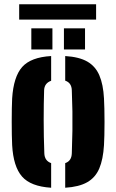

<svg xmlns="http://www.w3.org/2000/svg" viewBox="-20 -872 545 901"><path d="M37 -191Q36 -210 35.5 -239.2Q35 -268.5 35 -301.2Q35 -334 35.5 -363Q36 -392 37 -410Q43.5 -512 84.2 -557.8Q125 -603.5 220 -609V-493Q188 -481.5 187 -448Q185 -386.5 185 -309.2Q185 -232 188 -153Q189 -117.5 220 -106.5V9Q124 3 83.2 -43.8Q42.5 -90.5 37 -191ZM286 9V-106.5Q316 -116.5 317 -153Q319 -212 319.8 -258.5Q320.5 -305 319.8 -349.8Q319 -394.5 317 -448Q316 -483.5 286 -493.5V-609Q351.5 -605 389.8 -583Q428 -561 446.2 -518.5Q464.5 -476 468 -410Q469 -391 469.8 -361.5Q470.5 -332 470.5 -299.5Q470.5 -267 469.8 -238Q469 -209 468 -191Q464 -124 445.8 -81.2Q427.5 -38.5 389.2 -16.8Q351 5 286 9ZM280 -640V-739H379V-640ZM127 -640V-739H226V-640ZM70 -852H431V-780H70Z"/></svg>

Font: Big Shoulders Stencil Text Black
Style: Regular
Weight: 900
Designer: Patric King
Foundry: XO Type Co
Version: Version 1.000